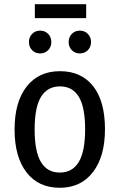

<svg xmlns="http://www.w3.org/2000/svg" viewBox="-20 -876 566 909"><path d="M477 -264Q477 -135 420 -61Q363 13 263 13Q162 13 105.5 -60Q49 -133 49 -263Q49 -393 106 -466Q163 -539 264 -539Q365 -539 421 -468Q477 -397 477 -264ZM144 -263Q144 -158 174 -108.5Q204 -59 263 -59Q322 -59 352.5 -108.5Q383 -158 383 -264Q383 -369 353 -418Q323 -467 264 -467Q205 -467 174.5 -418Q144 -369 144 -263ZM223 -677Q223 -654 208 -638.5Q193 -623 170 -623Q147 -623 132 -638.5Q117 -654 117 -677Q117 -700 132 -715.5Q147 -731 170 -731Q193 -731 208 -715.5Q223 -700 223 -677ZM411 -677Q411 -654 396 -638.5Q381 -623 358 -623Q335 -623 320 -638.5Q305 -654 305 -677Q305 -700 320 -715.5Q335 -731 358 -731Q381 -731 396 -715.5Q411 -700 411 -677ZM145 -790V-856H388V-790Z"/></svg>

Font: Fira Sans Condensed
Style: Regular
Weight: 400
Width: 3
Designer: bBox Type GmbH & Carrois Corporate GbR & Edenspiekermann AG
Foundry: bBox Type GmbH & Carrois Corporate GbR & Edenspiekermann AG
Version: Version 4.301